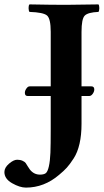

<svg xmlns="http://www.w3.org/2000/svg" viewBox="-40 -667 472 874"><path d="M190.9 -230H85.9Q72.8 -230 73.2 -245.1Q73.2 -253.9 80.1 -263.9Q86.9 -273.9 95.2 -273.9H190.9V-522Q190.9 -582 174.1 -596.4Q157.2 -610.8 94.2 -612.8Q90.3 -617.7 90.1 -629.9Q89.8 -642.1 94.2 -647Q194.3 -645 259.8 -645Q309.6 -645 408.2 -647Q412.1 -642.1 412.1 -630.1Q412.1 -618.2 408.2 -612.8Q360.4 -610.8 345.7 -595.9Q331.1 -581.1 331.1 -522V-273.9H376Q389.2 -273.9 389.2 -259.8Q389.2 -250 382.1 -240Q375 -230 366.2 -230H331.1V-103Q331.1 -52.2 322 -12.7Q313 26.9 295.4 54Q277.8 81.1 264.4 95.9Q251 110.8 229 128.9Q161.1 187 78.1 187Q50.3 187 15.1 167Q-20 147 -20 116.2Q-20 96.2 1 78.1Q22 60.1 38.1 60.1Q52.2 60.1 62.7 64.9Q73.2 69.8 77.1 75.4Q81.1 81.1 86.9 91.1Q92.8 101.1 96.2 105Q114.3 127.9 142.1 127.9Q159.2 127.9 168 121.6Q176.8 115.2 182.4 90.6Q188 65.9 189.5 28.6Q190.9 -8.8 190.9 -81.1Z"/></svg>

Font: Linux Libertine
Style: Bold
Weight: 700
Designer: Philipp H. Poll
Foundry: Philipp H. Poll
Version: Version 5.0.3